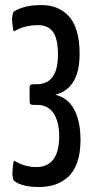

<svg xmlns="http://www.w3.org/2000/svg" viewBox="-20 -730 363 757"><path d="M134.8 7.3Q65.4 7.3 35.6 -17.1Q32.7 -19.5 30.8 -29.8Q28.8 -40 28.8 -44.4Q28.8 -48.8 30 -65.7Q31.2 -82.5 32.2 -82.5Q32.7 -96.2 36.1 -96.2Q37.1 -96.2 39.1 -94.7Q78.6 -71.3 122.6 -71.3Q213.4 -71.3 213.4 -193.8Q212.9 -251 191.2 -283.4Q169.4 -315.9 127.9 -316.4H110.4Q102.1 -316.4 99.4 -320.1Q96.7 -323.7 96.7 -334V-386.2Q96.7 -397.9 110.4 -397.9H127.4Q208.5 -399.9 208.5 -514.2Q208.5 -577.1 189 -604Q169.4 -630.9 130.4 -630.9Q76.7 -630.9 38.1 -607.9Q32.7 -604 31.7 -614.3Q31.2 -616.7 31.2 -620.6Q30.3 -620.6 28.8 -637Q27.3 -653.3 27.3 -656.7Q27.3 -660.6 29.5 -671.4Q31.7 -682.1 34.7 -684.6Q75.2 -710 143.1 -710Q176.3 -710 202.6 -699.7Q229 -689.5 250 -667.7Q271 -646 282.5 -607.9Q293.9 -569.8 293.9 -518.1Q293.9 -380.9 197.8 -356.4Q247.1 -345.2 272.2 -298.8Q297.4 -252.4 297.4 -177.2Q297.4 -126 283.9 -88.6Q270.5 -51.3 246.8 -31Q223.1 -10.7 195.6 -1.7Q168 7.3 134.8 7.3Z"/></svg>

Font: BenchNine
Style: Bold
Weight: 700
Version: Version 1 ; ttfautohint (v0.92.18-e454-dirty) -l 8 -r 50 -G 